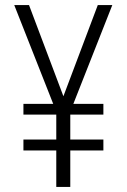

<svg xmlns="http://www.w3.org/2000/svg" viewBox="-20 -827 499 754"><path d="M229 -449 94 -807H36L189 -419H72V-377H201V-279H72V-236H201V-93H256V-236H386V-279H256V-377H386V-419H268L421 -807H364Z"/></svg>

Font: Noto Sans Telugu UI Condensed Light
Style: Regular
Weight: 300
Width: 3
Designer: Jelle Bosma - Monotype Design Team
Foundry: Monotype Imaging Inc.
Version: Version 2.005